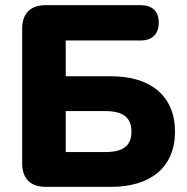

<svg xmlns="http://www.w3.org/2000/svg" viewBox="-20 -725 727 745"><path d="M158 0H412C565 0 659 -77 659 -214C659 -352 565 -429 412 -429H235V-568H526C571 -568 596 -593 596 -637C596 -681 571 -705 526 -705H158C98 -705 66 -673 66 -613V-92C66 -32 98 0 158 0ZM388 -135H235V-294H388C459 -294 490 -268 490 -214C490 -160 459 -135 388 -135Z"/></svg>

Font: SN Pro Heavy
Style: Regular
Weight: 800
Designer: Tobias Whetton
Foundry: Supernotes
Version: Version 1.001;Glyphs 3.2 (3249)